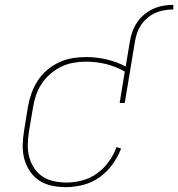

<svg xmlns="http://www.w3.org/2000/svg" viewBox="-20 -763 734 791"><path d="M515 -592Q518 -612 525.5 -632.5Q533 -653 545 -671Q557 -689 574.5 -703.5Q592 -718 612 -727Q632 -736 653 -739.5Q674 -743 694 -743V-724Q676 -724 657.5 -721Q639 -718 621.5 -710.5Q604 -703 588.5 -690Q573 -677 562 -661Q551 -645 545 -627.5Q539 -610 536 -592ZM252 8Q222 8 193.5 2Q165 -4 142 -19Q119 -34 103.5 -57Q88 -80 80.5 -107Q73 -134 73.5 -164Q74 -194 79 -223L95 -323Q100 -351 109.5 -378Q119 -405 135 -430Q151 -455 174 -474.5Q197 -494 224 -506.5Q251 -519 279 -523.5Q307 -528 334 -528Q378 -528 420 -518Q462 -508 498 -489L515 -592H536L494 -339H473L494 -468Q460 -488 419 -498.5Q378 -509 335 -509Q309 -509 283 -504.5Q257 -500 233 -488.5Q209 -477 188 -459Q167 -441 152 -418.5Q137 -396 128.5 -371Q120 -346 116 -320L99 -220Q95 -194 94.5 -167Q94 -140 100.5 -115.5Q107 -91 121 -70Q135 -49 155.5 -35.5Q176 -22 202 -16.5Q228 -11 254 -11Q286 -11 318.5 -19.5Q351 -28 379.5 -48.5Q408 -69 428.5 -97.5Q449 -126 460 -157L479 -151Q466 -117 443.5 -86Q421 -55 390.5 -33Q360 -11 323.5 -1.5Q287 8 252 8Z"/></svg>

Font: Iosevka HT Thin Extended
Style: Italic
Weight: 100
Width: 7
Italic angle: -9°
Monospace: yes
Designer: Belleve Invis
Foundry: Belleve Invis
Version: Version 32.3.0; ttfautohint (v1.8.4)